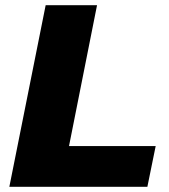

<svg xmlns="http://www.w3.org/2000/svg" viewBox="-20 -720 650 740"><path d="M16 0 156 -700H354L246 -157H580L548 0Z"/></svg>

Font: My Font
Style: Italic
Weight: 500
Designer: Julieta Ulanovsky
Foundry: Julieta Ulanovsky
Version: ""